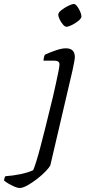

<svg xmlns="http://www.w3.org/2000/svg" viewBox="-154 -742 440 962"><path d="M-56 200Q-65 200 -80.5 193.5Q-96 187 -111.5 178Q-127 169 -134 162Q-132 147 -127 141Q-87 138 -51 130.5Q-15 123 12 111Q17 101 27 69.5Q37 38 48.5 -6Q60 -50 72.5 -99.5Q85 -149 96 -195Q103 -221 111 -256Q119 -291 126.5 -325Q134 -359 139 -384.5Q144 -410 144 -419Q144 -430 137 -434Q130 -438 119 -438H64Q64 -444 66 -453.5Q68 -463 71 -468Q97 -480 126.5 -490Q156 -500 176 -500Q221 -500 221 -456Q221 -449 217.5 -430Q214 -411 209 -388L98 87Q93 97 75 116Q57 135 32.5 154Q8 173 -16 186.5Q-40 200 -56 200ZM179 -608Q171 -608 161.5 -619Q152 -630 145 -644.5Q138 -659 138 -669Q138 -679 154 -691.5Q170 -704 188.5 -713Q207 -722 216 -722Q224 -722 232.5 -710.5Q241 -699 247.5 -684.5Q254 -670 254 -660Q254 -650 239.5 -638Q225 -626 207 -617Q189 -608 179 -608Z"/></svg>

Font: Texturina Extralight
Style: Italic
Weight: 200
Italic angle: -11°
Designer: Guillermo Torres Carreño
Foundry: Omnibus-Type
Version: Version 1.002; ttfautohint (v1.8.3)